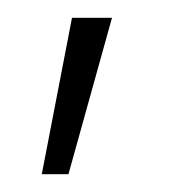

<svg xmlns="http://www.w3.org/2000/svg" viewBox="-20 -147 194 216"><path d="M27 49H57L106 -127H61Z"/></svg>

Font: SSpoqa Han Sans Neo Thin
Style: Regular
Weight: 100
Designer: [Spoqa Han Sans Neo] Dong-huui Kim  Younghwa Kang  Yujin Lee  [Noto Sans] Ryoko NISHIZUKA  (kana & ideographs); Paul D. 
Foundry: Spoqa (http://www.spoqa-han-sans.com)
Version: Version 1.000